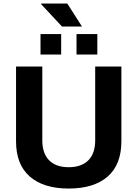

<svg xmlns="http://www.w3.org/2000/svg" viewBox="-20 -1067 788 1099"><path d="M449.2 -915H335L214.8 -1043.9L216.8 -1046.9H365.2ZM211.9 -754.9V-872.1H330.1V-754.9ZM418 -754.9V-872.1H537.1V-754.9ZM373 12.2Q229.5 12.2 150.6 -56.4Q71.8 -125 71.8 -258.8V-686H222.2V-263.2Q222.2 -189 261.2 -149.4Q300.3 -109.9 373 -109.9Q446.3 -109.9 485.6 -149.4Q524.9 -189 524.9 -263.2V-686H674.8V-258.8Q674.8 -125 596.2 -56.4Q517.6 12.2 373 12.2Z"/></svg>

Font: Archivo
Style: Bold
Weight: 700
Designer: Hector Gatti
Foundry: Omnibus-Type
Version: Version 2.001